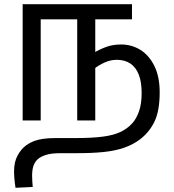

<svg xmlns="http://www.w3.org/2000/svg" viewBox="-20 -574 829 915"><path d="M557 -362Q608 -362 649.5 -336Q691 -310 716 -259Q741 -208 741 -134Q741 -44 715 8Q689 60 642 94Q610 117 568.5 131Q527 145 473 150.5Q419 156 347 156H272Q230 156 207 162Q184 168 167 179Q151 190 142 210Q133 230 133 263Q133 278 134 291.5Q135 305 136 317L54 321Q51 303 49 281.5Q47 260 47 243Q47 199 63 168.5Q79 138 104 119Q122 106 141.5 98.5Q161 91 186.5 87.5Q212 84 245 84H338Q420 84 471.5 77Q523 70 555 54.5Q587 39 610 14Q630 -8 642.5 -43.5Q655 -79 655 -131Q655 -183 641.5 -218Q628 -253 601.5 -271Q575 -289 536 -289Q508 -289 479.5 -276.5Q451 -264 430 -247L427 -322Q453 -338 485 -350Q517 -362 557 -362ZM88 0V-554H609V-482H434V0H348V-482H174V0Z"/></svg>

Font: ltamil05
Style: Book
Weight: 400
Designer: Jelle Bosma - Monotype Design Team
Foundry: Monotype Imaging Inc.
Version: Version 2.003